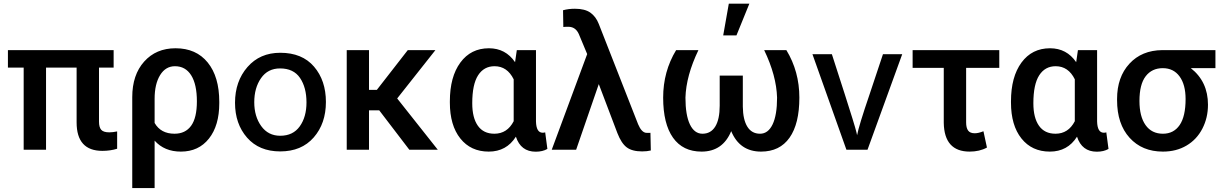

<svg xmlns="http://www.w3.org/2000/svg" viewBox="-20 -794 6473 1018"><path d="M582.5 -435.5V-528.3H22V-435.5H105.5V0H224.1V-435.5H386.2V-145Q386.2 5.9 522.9 5.9Q564.9 5.9 601.1 -5.4V-97.2Q578.1 -92.3 559.6 -92.3Q528.8 -92.3 516.8 -105.7Q504.9 -119.1 504.9 -149.4V-435.5Z M910.6 -538.1Q807.6 -538.1 744.4 -467.5Q681.2 -397 681.2 -278.8V203.1H799.8V-48.3Q851.6 9.8 939 9.8Q1033.2 9.8 1087.9 -59.3Q1142.6 -128.4 1142.6 -246.6V-253.9Q1142.6 -387.2 1081.3 -462.6Q1020 -538.1 910.6 -538.1ZM799.8 -142.1V-270.5Q799.8 -348.6 828.9 -395.8Q857.9 -442.9 907.7 -442.9Q963.4 -442.9 993.7 -394.8Q1023.9 -346.7 1023.9 -256.8Q1023.9 -169.4 993.4 -127.2Q962.9 -85 905.3 -85Q832.5 -85 799.8 -142.1Z M1465.8 8.8Q1578.6 8.8 1643.3 -65.2Q1708 -139.2 1708 -253.2Q1708 -367.2 1645 -440.7Q1582 -514.2 1465.8 -514.2Q1357.9 -514.2 1292 -438.5Q1226.1 -362.8 1226.1 -249Q1226.1 -137.2 1290 -64.2Q1354 8.8 1465.8 8.8ZM1464.8 -431.2Q1536.6 -431.2 1570.8 -380.6Q1605 -330.1 1605 -251Q1605 -173.8 1569.3 -124Q1533.7 -74.2 1465.8 -74.2Q1401.9 -74.2 1365 -125.5Q1328.1 -176.8 1328.1 -252Q1328.1 -328.1 1364 -379.6Q1399.9 -431.2 1464.8 -431.2Z M1990.7 -209 2150.4 0H2301.3L2085.9 -272L2288.6 -528.3H2142.1L1978 -317.4H1936.5V-528.3H1818.4V0H1936.5V-209Z M2821.8 -528.3H2720.2L2710.9 -464.4Q2660.6 -538.1 2572.3 -538.1Q2476.6 -538.1 2420.9 -462.4Q2365.2 -386.7 2365.2 -256.8V-250.5Q2365.2 -129.4 2420.7 -59.8Q2476.1 9.8 2571.3 9.8Q2665.5 9.8 2715.3 -69.3Q2741.2 10.3 2820.3 10.3Q2857.4 10.3 2882.3 -4.4L2870.6 -92.3Q2865.7 -90.3 2857.4 -90.3Q2823.2 -90.3 2821.8 -150.4ZM2483.9 -246.6Q2483.9 -346.7 2514.9 -394.8Q2545.9 -442.9 2602.1 -442.9Q2669.4 -442.9 2703.6 -373.5V-151.4Q2669.4 -85 2601.1 -85Q2543.5 -85 2513.7 -127.2Q2483.9 -169.4 2483.9 -246.6Z M3028.3 -747.6Q2994.1 -747.6 2965.3 -739.7L2966.8 -650.9L2980 -651.9H2996.6Q3032.2 -650.4 3048.8 -613.8L3093.3 -507.3L2905.3 0H3034.7L3154.8 -348.1L3253.4 -88.4Q3274.4 -34.2 3303 -12.7Q3331.5 8.8 3384.8 8.8Q3410.2 8.8 3430.7 3.9L3428.7 -89.8L3420.4 -89.4L3404.8 -89.8Q3380.9 -93.3 3363.3 -135.3L3154.8 -667Q3139.6 -706.1 3110.4 -726.8Q3081.1 -747.6 3028.3 -747.6Z M3683.1 -528.3H3564.9Q3496.1 -415 3496.1 -276.4Q3496.1 -137.7 3548.3 -64Q3600.6 9.8 3699.7 9.8Q3812 9.8 3856.9 -98.6Q3901.9 9.8 4015.1 9.8Q4114.3 9.8 4166.3 -64Q4218.3 -137.7 4218.3 -276.4Q4218.3 -415 4149.4 -528.3H4031.7Q4096.7 -393.1 4100.1 -276.4Q4100.1 -184.1 4076.4 -134.5Q4052.7 -85 4009.8 -85Q3965.8 -85 3942.6 -122.1Q3919.4 -159.2 3918.5 -228.5V-393.1H3795.9V-233.9Q3795.9 -161.6 3772.5 -123.3Q3749 -85 3704.6 -85Q3661.6 -85 3637.9 -134.5Q3614.3 -184.1 3614.3 -276.4Q3617.7 -392.1 3683.1 -528.3ZM3844.2 -774.4 3814.5 -606.4H3884.8L3953.1 -774.4Z M4467.8 0H4579.6L4763.7 -506.8H4661.6L4590.3 -293Q4533.2 -126 4524.4 -77.1L4520.5 -94.2Q4516.6 -110.8 4500 -164.8Q4483.4 -218.8 4459.5 -293L4390.6 -506.8H4287.6Z M5278.3 -434.1V-528.3H4818.8V-434.1H4983.9V-143.1Q4986.3 9.8 5121.1 9.8Q5173.8 9.8 5212.9 -11.7L5194.3 -98.1Q5167.5 -87.4 5148.4 -87.4Q5123.5 -87.4 5113 -101.8Q5102.5 -116.2 5102.5 -145V-434.1Z M5796.9 -528.3H5695.3L5686 -464.4Q5635.7 -538.1 5547.4 -538.1Q5451.7 -538.1 5396 -462.4Q5340.3 -386.7 5340.3 -256.8V-250.5Q5340.3 -129.4 5395.8 -59.8Q5451.2 9.8 5546.4 9.8Q5640.6 9.8 5690.4 -69.3Q5716.3 10.3 5795.4 10.3Q5832.5 10.3 5857.4 -4.4L5845.7 -92.3Q5840.8 -90.3 5832.5 -90.3Q5798.3 -90.3 5796.9 -150.4ZM5459 -246.6Q5459 -346.7 5490 -394.8Q5521 -442.9 5577.1 -442.9Q5644.5 -442.9 5678.7 -373.5V-151.4Q5644.5 -85 5576.2 -85Q5518.6 -85 5488.8 -127.2Q5459 -169.4 5459 -246.6Z M6424.3 -432.6V-528.3H6142.6Q6033.7 -527.3 5968.3 -456.3Q5902.8 -385.3 5902.8 -269V-263.2Q5902.8 -136.7 5969.2 -63.5Q6035.6 9.8 6146 9.8Q6216.8 9.8 6271 -22.2Q6325.2 -54.2 6355 -111.8Q6384.8 -169.4 6384.8 -238.8Q6384.8 -361.3 6293.9 -432.6ZM6021.5 -258.8Q6021.5 -346.7 6054.4 -389.6Q6087.4 -432.6 6145 -432.6Q6202.1 -432.6 6234.1 -388.9Q6266.1 -345.2 6266.1 -269Q6266.1 -176.8 6234.6 -130.9Q6203.1 -85 6146 -85Q6086.4 -85 6054 -130.6Q6021.5 -176.3 6021.5 -258.8Z"/></svg>

Font: FAU Chimera Medium
Style: Regular
Weight: 500
Version: Version 1.002;hotconv 1.0.117;makeotfexe 2.5.65602